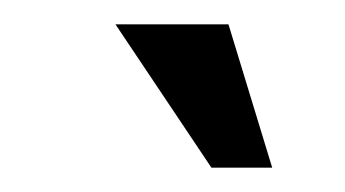

<svg xmlns="http://www.w3.org/2000/svg" viewBox="-20 -724 284 158"><path d="M154 -586 75 -704H168L204 -586Z"/></svg>

Font: Inclusive Sans Light
Style: Italic
Weight: 300
Italic angle: -7°
Designer: Olivia King
Foundry: Olivia King
Version: Version 2.004